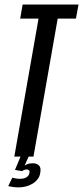

<svg xmlns="http://www.w3.org/2000/svg" viewBox="-20 -695 368 852"><path d="M43.5 0H128.5L236 -612.5H317L328.5 -675H80.5L69.5 -612.5H151ZM61.5 136.5Q78.5 136.5 94.5 132.5Q110.5 128.5 124.2 120.2Q138 112 147.2 99.8Q156.5 87.5 158.5 72.5Q163 50 153.5 39.8Q144 29.5 125 29.5Q110 29.5 98.8 34.5Q87.5 39.5 80.5 46L78 64.5Q82.5 60.5 88.2 58.8Q94 57 98.5 57Q105.5 57 109 60.8Q112.5 64.5 110.5 73Q108.5 84.5 97.8 91.5Q87 98.5 68 98.5Q58.5 98.5 49.5 96.8Q40.5 95 34.5 93.5L16.5 131Q25.5 133 38 134.8Q50.5 136.5 61.5 136.5ZM78 64.5 107 0H71L46.5 59Z"/></svg>

Font: Anybody ExtraCondensed
Style: Italic
Weight: 400
Width: 2
Italic angle: -10°
Version: Version 1.113;gftools[0.9.25]